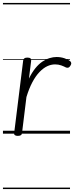

<svg xmlns="http://www.w3.org/2000/svg" viewBox="-20 -905 503 1300"><path d="M100 15Q87 15 80.5 10Q74 5 76 -5L137 -496Q139 -506 145.5 -510.5Q152 -515 165 -515Q180 -515 186 -510Q192 -505 191 -494L176 -373Q196 -414 219 -442.5Q242 -471 266.5 -487.5Q291 -504 315.5 -511.5Q340 -519 363 -519Q391 -519 416.5 -510.5Q442 -502 456 -490Q462 -484 462.5 -477Q463 -470 456 -459Q450 -449 442.5 -447Q435 -445 427 -448Q414 -455 395 -462Q376 -469 353 -469Q326 -469 299.5 -456.5Q273 -444 247.5 -417.5Q222 -391 199.5 -349Q177 -307 159 -248L129 -4Q128 6 121 10.5Q114 15 100 15ZM0 365H454V375H0ZM0 -20H454V0H0ZM0 -505H454V-500H0ZM0 -885H454V-875H0Z"/></svg>

Font: Playwrite GB J Guides
Style: Italic
Weight: 400
Italic angle: -7.01216°
Designer: Veronika Burian, José Scaglione
Foundry: TypeTogether
Version: Version 1.003